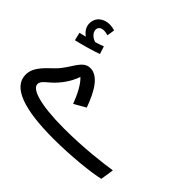

<svg xmlns="http://www.w3.org/2000/svg" viewBox="-173 -987 1237 1237"><g transform="rotate(45 446.0 -368.0)"><path d="M95 -526C151 -539 225 -560 272 -577L255 -630C238 -623 218 -616 196 -610C173 -616 141 -638 141 -669C141 -689 157 -703 184 -703C197 -703 209 -700 221 -697L229 -749C215 -754 197 -757 183 -757C131 -757 84 -727 84 -668C84 -635 105 -608 129 -592C116 -589 102 -585 82 -581ZM446 21C600 21 775 3 847 -15L861 -106C787 -95 632 -74 447 -74C227 -74 124 -111 124 -155C124 -190 165 -204 212 -257C263 -315 283 -369 287 -384C321 -354 353 -292 377 -228L456 -273C418 -380 366 -470 293 -470C222 -470 206 -383 138 -313C94 -268 27 -218 27 -145C27 -32 175 21 446 21Z"/></g></svg>

Font: Noto Sans Arabic UI SmCn Md
Style: Regular
Weight: 500
Width: 4
Designer: Monotype Design Team, Nadine Chahine and Nizar Qandah
Foundry: Monotype Imaging Inc.
Version: Version 2.010